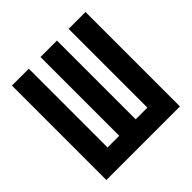

<svg xmlns="http://www.w3.org/2000/svg" viewBox="-173 -803 947 947"><g transform="rotate(-45 300.0 -329.5)"><path d="M43.5 0V-658.7H161.1V-109.4H242.7V-658.7H357.4V-109.4H439V-658.7H556.6V0Z"/></g></svg>

Font: Liberation Mono
Style: Bold
Weight: 700
Monospace: yes
Designer: Steve Matteson
Foundry: Ascender Corporation
Version: Version 2.1.5